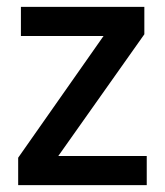

<svg xmlns="http://www.w3.org/2000/svg" viewBox="-20 -540 480 560"><path d="M33 0V-80L282 -435H41V-520H401V-440L150 -85H408V0Z"/></svg>

Font: IBM Plex Sans Cond Medm
Style: Regular
Weight: 500
Width: 3
Designer: Mike Abbink, Paul van der Laan, Pieter van Rosmalen
Foundry: Bold Monday
Version: Version 1.3